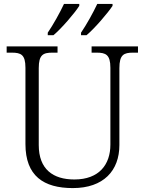

<svg xmlns="http://www.w3.org/2000/svg" viewBox="-20 -951 740 981"><path d="M394 -784V-771H422C465 -807 532 -886 555 -921V-931H477C456 -886 422 -825 394 -784ZM224 -784V-771H253C296 -807 363 -886 385 -921V-931H307C286 -886 252 -825 224 -784ZM352 10C509 10 590 -79 590 -210V-603C590 -672 613 -682 660 -682H685V-714H448V-682H474C520 -682 544 -672 544 -605V-212C544 -111 487 -34 360 -34C251 -34 178 -86 178 -210V-603C178 -672 201 -682 248 -682H274V-714H14V-682H40C87 -682 110 -672 110 -605V-215C110 -52 203 10 352 10Z"/></svg>

Font: Noto Serif Tamil Light
Style: Italic
Weight: 300
Italic angle: -12°
Designer: Indian Type Foundry, Tom Grace, and the Monotype Design Team
Foundry: Monotype Imaging Inc.
Version: Version 2.003